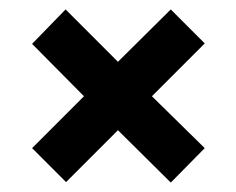

<svg xmlns="http://www.w3.org/2000/svg" viewBox="-20 -559 500 407"><path d="M48 -245 120 -173 230 -283 342 -172 414 -245 302 -355 414 -467 342 -539 230 -428 119 -539 48 -466 158 -355Z"/></svg>

Font: Exo
Style: Demi Bold
Weight: 600
Designer: Natanael Gama
Version: Version 1.00